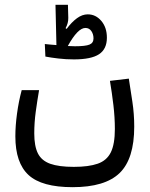

<svg xmlns="http://www.w3.org/2000/svg" viewBox="-20 -608 626 799"><path d="M282.2 170.9Q153.8 170.9 98.9 120.4Q43.9 69.8 43.9 -40.5Q43.9 -84.5 50.8 -135Q57.6 -185.5 70.3 -232.9H142.6Q134.8 -187.5 128.7 -142.6Q122.6 -97.7 122.6 -52.7Q122.6 0 137.7 30.3Q152.8 60.5 189 73.5Q225.1 86.4 287.1 86.4Q349.1 86.4 386.7 73.2Q424.3 60.1 441.2 25.9Q458 -8.3 458 -71.3Q458 -119.1 451.9 -170.7Q445.8 -222.2 437.5 -271.5L516.1 -280.8Q522.9 -236.3 530.8 -185.1Q538.6 -133.8 538.6 -81.1Q538.6 53.2 477.8 112.1Q417 170.9 282.2 170.9ZM287.6 -360.8Q254.4 -360.8 223.1 -364.5Q191.9 -368.2 168.9 -372.6L166.5 -424.8Q175.3 -423.8 188 -422.6Q200.7 -421.4 214.8 -420.4L210.9 -587.9H262.7L264.2 -533.7Q264.6 -511.7 252.9 -490.7L257.3 -487.8Q278.3 -516.1 300.3 -532.2Q322.3 -548.3 345.2 -548.3Q378.4 -548.3 401.6 -521Q424.8 -493.7 424.8 -451.2Q424.8 -403.8 392.1 -382.3Q359.4 -360.8 287.6 -360.8ZM262.2 -416.5Q281.2 -415.5 292 -415.5Q335.4 -415.5 352.3 -422.4Q369.1 -429.2 369.1 -448.2Q369.1 -465.8 360.1 -478.8Q351.1 -491.7 335.4 -491.7Q303.7 -491.7 262.2 -416.5Z"/></svg>

Font: CaskaydiaMono NF SemiLight
Style: Regular
Weight: 350
Designer: Aaron Bell
Foundry: Saja Typeworks
Version: Version 2111.001; ttfautohint (v1.8.4);Nerd Fonts 3.1.1